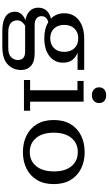

<svg xmlns="http://www.w3.org/2000/svg" viewBox="339 -1086 933 1651"><g transform="rotate(90 805.5 -260.5)"><path d="M243 186Q165 186 123 158.5Q81 131 81 78Q81 43 102.5 20.5Q124 -2 154 -13Q105 -20 75.5 -49Q46 -78 46 -122Q46 -168 72.5 -195.5Q99 -223 140 -232Q94 -277 94 -346Q94 -426 153.5 -472Q213 -518 312 -518H581V-461H431Q467 -450 493 -419Q519 -388 519 -336Q519 -264 463 -219.5Q407 -175 309 -175Q226 -175 171 -209Q147 -204 133 -189Q119 -174 119 -150Q119 -124 138.5 -108Q158 -92 192 -92H439Q510 -92 546 -60.5Q582 -29 582 25Q582 94 533.5 140Q485 186 382 186ZM309 -226Q362 -226 394 -258.5Q426 -291 426 -346Q426 -401 394.5 -434Q363 -467 309 -467Q257 -467 225.5 -434Q194 -401 194 -346Q194 -291 225.5 -258.5Q257 -226 309 -226ZM258 135H391Q447 135 471.5 110.5Q496 86 496 53Q496 -10 425 -10H201Q185 -1 170 16Q155 33 155 58Q155 95 180.5 115Q206 135 258 135Z M799 -584Q769 -584 750 -601Q731 -618 731 -646Q731 -675 750 -691Q769 -707 799 -707Q829 -707 847.5 -691Q866 -675 866 -646Q866 -618 847.5 -601Q829 -584 799 -584ZM668 0V-53H756V-460H676V-513H854V-53H932V0Z M1288 9Q1208 9 1145.5 -22Q1083 -53 1047.5 -112Q1012 -171 1012 -256Q1012 -342 1047.5 -401Q1083 -460 1145.5 -491Q1208 -522 1288 -522Q1368 -522 1430 -491Q1492 -460 1527.5 -401Q1563 -342 1563 -256Q1563 -171 1527.5 -112Q1492 -53 1430 -22Q1368 9 1288 9ZM1288 -50Q1363 -50 1408.5 -105Q1454 -160 1454 -260Q1454 -355 1408.5 -409Q1363 -463 1288 -463Q1212 -463 1166.5 -408.5Q1121 -354 1121 -256Q1121 -159 1166.5 -104.5Q1212 -50 1288 -50Z"/></g></svg>

Font: Montagu Slab 16pt
Style: Regular
Weight: 400
Designer: Florian Karsten
Foundry: Florian Karsten
Version: Version 1.000; ttfautohint (v1.8.3)